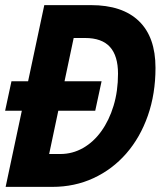

<svg xmlns="http://www.w3.org/2000/svg" viewBox="-29 -730 649 750"><path d="M-7 0 144 -710H326.3Q449 -710 513.7 -647.6Q578.4 -585.2 578.4 -465Q578.4 -363.4 548.5 -278.1Q518.6 -192.8 464.5 -130.7Q410.4 -68.6 336.6 -34.3Q262.8 0 175.4 0ZM163 -128.4H206.4Q254.2 -128.4 295.3 -151.8Q336.5 -175.2 366.9 -217.6Q397.4 -260 414.7 -317.1Q432 -374.2 432 -442Q432 -511.8 400.5 -546.7Q369 -581.6 303 -581.6H258.8ZM-9 -297.4 15.8 -412.6H367.8L343 -297.4Z"/></svg>

Font: Geist Mono
Style: Italic
Weight: 400
Italic angle: -12°
Monospace: yes
Designer: Basement.studio, Andrés Briganti, Mateo Zaragoza
Foundry: Basement.studio, Vercel, Andrés Briganti, Guido Ferreyra, Mateo Zaragoza
Version: Version 1.500